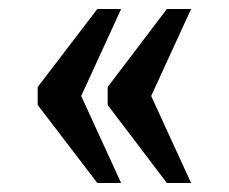

<svg xmlns="http://www.w3.org/2000/svg" viewBox="-20 -484 510 428"><path d="M352 -76 220 -250V-290L352 -464H406L317 -270L406 -76ZM197 -76 64 -250V-290L197 -464H250L161 -270L250 -76Z"/></svg>

Font: Noto Serif Hebrew Condensed SemiBold
Style: Regular
Weight: 600
Width: 3
Designer: Monotype Design Team
Foundry: Monotype Imaging Inc.
Version: Version 2.004; ttfautohint (v1.8.4.7-5d5b)